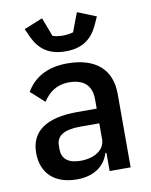

<svg xmlns="http://www.w3.org/2000/svg" viewBox="-86 -825 710 901"><g transform="rotate(-10 269.0 -374.5)"><path d="M260 -589C180 -589 136 -624 108 -681L88 -725L177 -761L211 -671C224 -667 244 -664 260 -664C276 -664 296 -667 309 -671L343 -761L432 -725L412 -681C384 -624 340 -589 260 -589ZM256 -532C155 -532 95 -490 60 -431L125 -372C152 -413 188 -443 249 -443C322 -443 356 -407 356 -343V-299H262C117 -299 40 -247 40 -143C40 -48 100 12 208 12C284 12 340 -22 360 -87H365V0H465V-350C465 -467 391 -532 256 -532ZM356 -154C356 -103 307 -71 239 -71C184 -71 151 -94 151 -141V-159C151 -206 189 -229 264 -229H356V-154Z"/></g></svg>

Font: Plexus Sans Medium
Style: Regular
Weight: 500
Version: Version 2.001;PS 002.001;hotconv 1.0.70;makeotf.lib2.5.58329